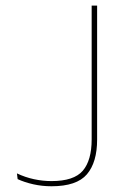

<svg xmlns="http://www.w3.org/2000/svg" viewBox="-20 -659 455 686"><path d="M164 6.5Q130.5 6.5 99.2 -0.5Q68 -7.5 43 -19L40.5 -39.5Q70 -25.5 101.2 -18.8Q132.5 -12 164 -12Q244 -12 275.8 -49Q307.5 -86 307.5 -161V-639H327V-160.5Q327 -79 290.5 -36.2Q254 6.5 164 6.5Z"/></svg>

Font: Anek Gujarati Thin
Style: Regular
Weight: 250
Version: Version 1.003